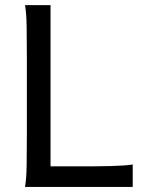

<svg xmlns="http://www.w3.org/2000/svg" viewBox="-20 -733 567 753"><path d="M287.6 -80.6Q323.7 -80.6 356 -80.8Q388.2 -81.1 415.5 -81.8Q442.9 -82.5 464.4 -84Q485.8 -85.4 500.5 -87.9V0H78.1Q83.5 -29.3 84.5 -84.7Q85.4 -140.1 85.4 -212.4V-500.5Q85.4 -572.8 84.5 -628.2Q83.5 -683.6 78.1 -712.9H178.2V-80.6Z"/></svg>

Font: Andika Am
Style: Regular
Weight: 400
Designer: Victor Gaultney, Annie Olsen, Julie Remington, Don Collingsworth, Eric Hays, Becca Hirsbrunner
Foundry: SIL International
Version: Version 5.000